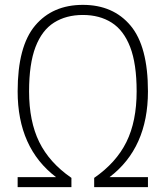

<svg xmlns="http://www.w3.org/2000/svg" viewBox="-20 -769 680 789"><path d="M52.5 0V-41H210.5Q52.5 -161 52.5 -393.5Q52.5 -578.5 124.2 -663.8Q196 -749 320.5 -749Q445 -749 516.5 -663.8Q588 -578.5 588 -393.5Q588 -161 430 -41H588V0H367V-38Q457.5 -100.5 499.5 -185.5Q541.5 -270.5 541.5 -393.5Q541.5 -507 514.8 -576Q488 -645 438.5 -676.2Q389 -707.5 320.5 -707.5Q252 -707.5 202.2 -676.2Q152.5 -645 126 -576Q99.5 -507 99.5 -393.5Q99.5 -270.5 141.2 -185.5Q183 -100.5 273.5 -38V0Z"/></svg>

Font: Encode Sans SmCnd XLt
Style: Regular
Weight: 200
Width: 4
Designer: Multiple Designers
Foundry: Impallari Type
Version: Version 3.002; ttfautohint (v1.8.3) -l 8 -r 50 -G 200 -x 14 